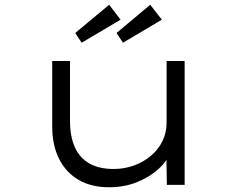

<svg xmlns="http://www.w3.org/2000/svg" viewBox="-20 -779 995 809"><path d="M439 10Q364 10 310.5 -21.5Q257 -53 228.5 -110.5Q200 -168 200 -246V-522H275V-269Q275 -204 295.5 -158.5Q316 -113 357 -90Q398 -67 458 -67Q505 -67 545.5 -82Q586 -97 617 -123.5Q648 -150 665 -185.5Q682 -221 682 -262V-522H758V0H683L681 -124L694 -130Q683 -99 647.5 -66.5Q612 -34 558.5 -12Q505 10 439 10ZM498 -599 471 -640 613 -759 662 -696ZM324 -599 297 -640 440 -759 488 -696Z"/></svg>

Font: Lexend Zetta Light
Style: Regular
Weight: 300
Designer: Bonnie Shaver-Troup, Thomas Jockin
Foundry: Lexend
Version: Version 1.007